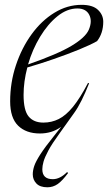

<svg xmlns="http://www.w3.org/2000/svg" viewBox="-20 -542 447 794"><path d="M286 -74 226 10Q195 52.5 180 80.5Q165 108.5 160 126.5Q155 144.5 155 158Q155 199 198.5 199Q228 199 257.5 169.5L261.5 173.5Q238 205.5 218.8 219Q199.5 232.5 176 232.5Q145.5 232.5 130.5 216.8Q115.5 201 115.5 179Q115.5 163 121.5 144.8Q127.5 126.5 146.5 96.8Q165.5 67 205.5 17.5L233 -17.5Q212.5 -3 190.8 3.5Q169 10 145 10Q88 10 55 -22.2Q22 -54.5 22 -123Q22 -200.5 45.8 -272Q69.5 -343.5 110.5 -400Q151.5 -456.5 204.8 -489.2Q258 -522 317.5 -522Q363.5 -522 385.2 -501.2Q407 -480.5 407 -452Q407 -405 381.5 -372Q355.5 -357 307.2 -337.2Q259 -317.5 202 -297.8Q145 -278 93 -263Q77.5 -204.5 77.5 -149.5Q77.5 -85.5 98.5 -60.2Q119.5 -35 159.5 -35Q193.5 -35 223 -49.8Q252.5 -64.5 281.8 -100.2Q311 -136 344 -199L348.5 -197.5Q333 -158.5 317.5 -127.2Q302 -96 286 -74ZM300 -507Q257.5 -507 217.8 -475Q178 -443 146 -390.2Q114 -337.5 96 -275.5Q219.5 -318.5 276.2 -352.8Q333 -387 347 -418.5Q362.5 -454.5 349 -480.8Q335.5 -507 300 -507Z"/></svg>

Font: Newsreader Display Light
Style: Italic
Weight: 300
Italic angle: -17°
Designer: Hugues Gentile
Foundry: Production Type
Version: Version 1.001